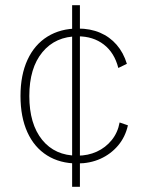

<svg xmlns="http://www.w3.org/2000/svg" viewBox="-20 -620 562 740"><path d="M278 10Q211 10 161.5 -21Q112 -52 85.5 -110.5Q59 -169 59 -250Q59 -331 86 -389.5Q113 -448 163 -479Q213 -510 280 -510Q328 -510 365.5 -494Q403 -478 429.5 -447.5Q456 -417 469 -374L436 -358Q421 -417 380 -448.5Q339 -480 280 -480Q194 -480 143.5 -419Q93 -358 93 -250Q93 -142 142.5 -81Q192 -20 278 -20Q319 -20 353 -35.5Q387 -51 410.5 -80Q434 -109 441 -148L473 -137Q463 -92 435 -59Q407 -26 367 -8Q327 10 278 10ZM258 100V-600H288V100Z"/></svg>

Font: Kantumruy Pro ExtraLight
Style: Regular
Weight: 250
Version: Version 1.002